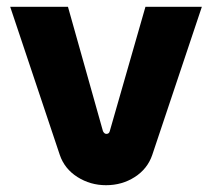

<svg xmlns="http://www.w3.org/2000/svg" viewBox="-20 -533 624 565"><path d="M292 12Q246 12 208 -12Q170 -36 156 -77L10 -513H180L283 -147Q285 -143 287.5 -141Q290 -139 293 -139Q297 -139 299.5 -141Q302 -143 303 -147L408 -513H574L428 -77Q414 -36 376.5 -12Q339 12 292 12Z"/></svg>

Font: MuseoModerno SemiBold
Style: Bold
Weight: 700
Version: Version 1.001